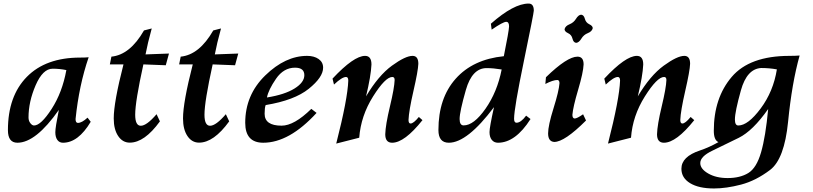

<svg xmlns="http://www.w3.org/2000/svg" viewBox="-20 -799 4605 1088"><path d="M172.9 -87.9Q211.9 -87.9 272.5 -181.6Q333 -275.4 356 -401.9Q317.9 -409.7 278.3 -409.7Q222.7 -409.7 182.1 -316.2Q141.6 -222.7 141.6 -133.3Q141.6 -114.3 151.9 -101.1Q162.1 -87.9 172.9 -87.9ZM336.9 9.8Q316.4 9.8 304.9 -6.1Q293.5 -22 293.5 -49.8Q293.5 -77.1 313.5 -176.3Q183.1 9.8 78.6 9.8Q24.9 9.8 24.9 -61.5Q24.9 -254.4 132.1 -363.5Q239.3 -472.7 434.1 -472.7Q466.8 -472.7 482.4 -474.6Q427.7 -315.4 408.2 -124.5Q408.2 -102.5 421.4 -102.5Q443.8 -102.5 476.1 -132.3L494.1 -108.9Q423.3 9.8 336.9 9.8Z M715.3 9.3Q674.8 9.3 649.7 -28.1Q624.5 -65.4 624.5 -127.9Q624.5 -218.8 679.7 -434.1H602.5L611.3 -478Q716.8 -488.3 795.9 -626.5L839.8 -637.7Q816.4 -553.2 804.7 -490.7L937.5 -495.6L919.4 -429.2L792.5 -434.1Q746.1 -223.6 746.1 -148.9Q746.1 -86.4 777.8 -86.4Q811 -86.4 867.2 -151.9L886.2 -111.3Q798.8 9.3 715.3 9.3Z M1107.9 9.3Q1067.4 9.3 1042.2 -28.1Q1017.1 -65.4 1017.1 -127.9Q1017.1 -218.8 1072.3 -434.1H995.1L1003.9 -478Q1109.4 -488.3 1188.5 -626.5L1232.4 -637.7Q1209 -553.2 1197.3 -490.7L1330.1 -495.6L1312 -429.2L1185.1 -434.1Q1138.7 -223.6 1138.7 -148.9Q1138.7 -86.4 1170.4 -86.4Q1203.6 -86.4 1259.8 -151.9L1278.8 -111.3Q1191.4 9.3 1107.9 9.3Z M1471.7 9.8Q1369.6 9.8 1369.6 -103Q1369.6 -261.2 1483.4 -371.8Q1597.2 -482.4 1720.2 -482.4Q1759.8 -482.4 1785.4 -464.6Q1811 -446.8 1811 -415.5Q1811 -361.3 1729.7 -295.9Q1648.4 -230.5 1485.4 -203.6Q1479.5 -188.5 1479.5 -154.3Q1479.5 -86.9 1575.7 -86.9Q1647 -86.9 1744.1 -182.1L1773.9 -159.2Q1619.1 9.8 1471.7 9.8ZM1492.7 -246.6Q1593.3 -262.7 1648.9 -297.4Q1704.6 -332 1704.6 -373Q1704.6 -415.5 1651.9 -415.5Q1587.4 -415.5 1544.2 -352.8Q1501 -290 1492.7 -246.6Z M1885.3 14.6Q1950.2 -239.3 1953.6 -342.3Q1953.6 -362.8 1940.9 -362.8Q1918 -362.8 1872.6 -319.8L1864.3 -353.5Q1984.9 -482.4 2048.8 -482.4Q2085 -482.4 2085 -433.6Q2082 -368.2 2054.2 -252.9Q2124.5 -371.1 2200.9 -426.8Q2277.3 -482.4 2317.9 -482.4Q2350.6 -482.4 2350.6 -437.5Q2349.1 -397.5 2323 -283.9Q2296.9 -170.4 2294.9 -119.1Q2294.9 -99.1 2306.6 -99.1Q2323.2 -99.1 2353.5 -136.2L2374 -118.2Q2272 9.8 2202.1 9.8Q2163.1 9.8 2163.1 -38.1Q2164.6 -91.3 2189.7 -196Q2214.8 -300.8 2216.3 -345.7Q2216.3 -362.8 2203.1 -362.8Q2163.6 -362.8 2094.2 -252.7Q2024.9 -142.6 2015.6 -18.6Z M2607.4 -88.4Q2665 -88.4 2731.2 -182.9Q2797.4 -277.3 2822.8 -405.3Q2774.9 -413.1 2737.3 -413.1Q2655.3 -413.1 2619.9 -289.3Q2584.5 -165.5 2584.5 -124.5Q2584.5 -88.4 2607.4 -88.4ZM2801.8 9.8Q2779.8 9.8 2766.8 -6.3Q2753.9 -22.5 2753.9 -50.3Q2753.9 -77.6 2779.3 -191.9Q2627.9 9.8 2523.4 9.8Q2464.4 9.8 2464.4 -62Q2464.4 -243.2 2562.3 -353Q2660.2 -462.9 2835 -480.5Q2863.8 -623 2864.7 -649.4Q2864.7 -675.3 2848.6 -675.3Q2830.6 -675.3 2766.1 -630.9L2761.7 -664.6Q2891.1 -778.8 2975.6 -778.8Q3004.9 -778.8 3004.9 -738.8Q3004.9 -725.1 2949 -454.8Q2893.1 -184.6 2893.1 -126Q2893.1 -103.5 2906.7 -103.5Q2931.6 -103.5 2961.4 -143.6L2986.3 -124.5Q2900.9 9.8 2801.8 9.8Z M3120.6 5.4Q3085.9 2.9 3085.9 -43Q3085.9 -87.4 3116.7 -185.8Q3147.5 -284.2 3150.4 -327.6Q3150.4 -344.7 3138.7 -345.7Q3113.8 -345.7 3070.3 -323.2L3073.7 -361.3Q3193.8 -478 3252.4 -478Q3287.1 -478 3287.1 -434.1Q3285.2 -388.2 3256.1 -290.3Q3227.1 -192.4 3223.6 -148.4Q3223.6 -128.4 3236.3 -127.4Q3249.5 -127.4 3284.2 -151.4L3300.8 -116.2Q3179.2 5.4 3120.6 5.4ZM3245.1 -556.2Q3229.5 -557.6 3224.1 -579.8Q3218.8 -602.1 3199 -611.1Q3179.2 -620.1 3179.2 -633.8Q3183.6 -651.9 3207.3 -661.4Q3231 -670.9 3244.1 -692.6Q3257.3 -714.4 3272.9 -715.8Q3288.6 -714.4 3294.2 -692.6Q3299.8 -670.9 3319.3 -661.6Q3338.9 -652.3 3338.9 -639.2Q3334.5 -620.6 3311 -611.3Q3287.6 -602.1 3274.2 -579.8Q3260.7 -557.6 3245.1 -556.2Z M3425.3 14.6Q3490.2 -239.3 3493.7 -342.3Q3493.7 -362.8 3481 -362.8Q3458 -362.8 3412.6 -319.8L3404.3 -353.5Q3524.9 -482.4 3588.9 -482.4Q3625 -482.4 3625 -433.6Q3622.1 -368.2 3594.2 -252.9Q3664.6 -371.1 3741 -426.8Q3817.4 -482.4 3857.9 -482.4Q3890.6 -482.4 3890.6 -437.5Q3889.2 -397.5 3863 -283.9Q3836.9 -170.4 3835 -119.1Q3835 -99.1 3846.7 -99.1Q3863.3 -99.1 3893.6 -136.2L3914.1 -118.2Q3812 9.8 3742.2 9.8Q3703.1 9.8 3703.1 -38.1Q3704.6 -91.3 3729.7 -196Q3754.9 -300.8 3756.3 -345.7Q3756.3 -362.8 3743.2 -362.8Q3703.6 -362.8 3634.3 -252.7Q3564.9 -142.6 3555.7 -18.6Z M4163.6 -87.9Q4218.8 -87.9 4290.5 -184.3Q4362.3 -280.8 4382.3 -405.8Q4339.8 -413.6 4293 -413.6Q4212.4 -408.7 4178.5 -287.1Q4144.5 -165.5 4144.5 -122.1Q4144.5 -87.9 4163.6 -87.9ZM4103 210Q4173.8 210 4220.5 181.4Q4267.1 152.8 4292.7 64.2Q4318.4 -24.4 4333 -181.2Q4246.1 -57.6 4166.5 -18.1Q4086.9 21.5 4017.6 54.4Q3948.2 87.4 3948.2 125Q3948.2 158.2 3993.2 184.1Q4038.1 210 4103 210ZM4025.9 269Q3939.9 269 3890.6 239Q3841.3 209 3841.3 157.2Q3841.3 88.4 3946.3 53.7Q3998.5 36.1 4051.3 6.3Q4024.9 -4.9 4024.9 -58.1Q4024.9 -244.1 4126.5 -363.3Q4228 -482.4 4453.6 -482.4Q4487.3 -482.4 4511.2 -484.4Q4467.3 -328.1 4445.8 -108.9Q4424.8 102.5 4344 163.8Q4263.2 225.1 4179.2 247.1Q4095.2 269 4025.9 269Z"/></svg>

Font: Kelvinch
Style: Bold Italic
Weight: 700
Italic angle: -10°
Designer: Paul James Miller
Foundry: High-Logic / Made with FontCreator
Version: Version 3.30 September 23, 2016